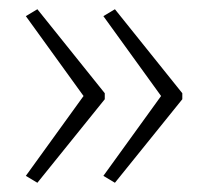

<svg xmlns="http://www.w3.org/2000/svg" viewBox="-20 -484 451 416"><path d="M375 -269 229 -88 204 -103 329 -276 204 -449 229 -464 375 -282ZM207 -269 61 -88 36 -103 161 -276 36 -449 61 -464 207 -282Z"/></svg>

Font: Noto Sans Lao Looped Condensed ExtraLight
Style: Regular
Weight: 200
Width: 3
Designer: Mark Frömberg, Ben Mitchell
Foundry: The Fontpad Ltd
Version: Version 1.002; ttfautohint (v1.8.4.7-5d5b)